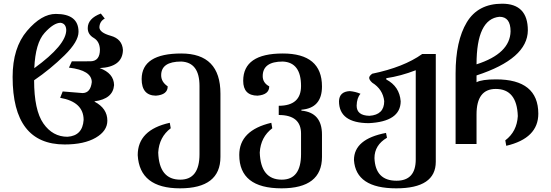

<svg xmlns="http://www.w3.org/2000/svg" viewBox="-20 -778 3004 1047"><path d="M332.5 9.8Q48.8 9.8 48.8 -358.4Q48.8 -517.6 127.7 -609.9Q206.5 -702.1 284.2 -702.1Q408.2 -702.1 408.2 -604.5Q408.2 -551.3 331.8 -476.3Q255.4 -401.4 166 -340.3Q166 -177.2 216.6 -104.7Q267.1 -32.2 348.1 -32.2Q430.2 -37.6 436 -124Q436 -222.2 308.1 -244.6L321.8 -279.3L430.2 -270.5Q473.6 -271 480.5 -330.1Q480.5 -394.5 356 -409.2L371.6 -443.4L475.1 -443.8Q524.9 -445.8 524.9 -507.8Q523.4 -552.2 491 -571.3Q458.5 -590.3 458.5 -624.5Q458.5 -677.2 529.8 -704.1L551.3 -676.8Q523.9 -662.1 522 -629.9Q522 -600.1 584.2 -582.8Q646.5 -565.4 650.4 -505.4Q648.4 -412.6 523.4 -406.7Q600.6 -378.9 602.1 -314Q596.2 -238.8 496.1 -225.6L495.6 -223.6Q565.4 -187 565.4 -120.1Q565.4 -64 502.2 -27.1Q439 9.8 332.5 9.8ZM167 -406.2Q341.3 -532.7 341.3 -614.7Q339.8 -649.4 310.5 -653.8Q272.9 -653.8 222.9 -598.4Q172.9 -543 167 -406.2Z M961.4 249Q741.2 249 731 67.9Q731 -69.8 905.8 -108.4L911.1 -78.6Q847.7 -30.8 842.8 53.7Q847.7 201.7 962.9 201.7Q1067.9 201.7 1067.9 62.5V-309.1Q1067.9 -438 968.3 -442.4Q858.9 -442.4 858.9 -367.7Q858.9 -331.1 894.5 -307.1Q894.5 -261.2 830.1 -256.3Q752.4 -257.3 752.4 -347.2Q753.4 -486.3 968.3 -486.3Q1182.1 -486.3 1182.1 -267.6V77.6Q1182.1 249 961.4 249Z M1515.1 249Q1284.7 249 1284.7 66.9Q1284.7 -67.4 1459.5 -108.4L1464.8 -78.6Q1401.4 -30.8 1396.5 53.7Q1401.4 201.7 1516.6 201.7Q1621.6 201.7 1621.6 62.5V-49.3Q1621.6 -150.9 1500 -150.9V-201.2Q1621.6 -201.2 1621.6 -309.1Q1621.6 -438 1522 -442.4Q1412.6 -442.4 1412.6 -362.8Q1412.6 -326.2 1448.2 -307.1Q1448.2 -261.2 1383.8 -256.3Q1306.2 -257.3 1306.2 -337.4Q1306.2 -486.3 1522 -486.3Q1735.8 -486.3 1735.8 -306.6Q1735.8 -188.5 1623.5 -179.7V-174.8Q1735.8 -164.6 1735.8 -43.9V77.6Q1735.8 249 1515.1 249Z M2140.6 249Q1920.4 249 1910.2 94.7Q1910.2 -20 2085 -53.2L2090.3 -26.9Q2022 13.2 2022 84Q2026.9 207.5 2142.1 207.5Q2247.1 207.5 2247.1 91.3V-395Q2165.5 -363.3 2086.4 -351.6V-344.7Q2158.7 -306.6 2165 -225.6Q2164.1 -114.7 1990.7 -106.4Q1828.6 -107.4 1828.6 -226.1Q1830.1 -278.3 1887.2 -281.2Q1918.9 -278.3 1945.8 -266.6Q1925.8 -244.1 1924.8 -201.7Q1924.8 -147.9 1994.6 -146.5Q2075.2 -151.9 2075.2 -226.6Q2067.9 -291 2009.8 -327.1Q1993.2 -342.3 1993.2 -353.5Q1993.2 -363.8 2009.8 -376Q2181.6 -411.6 2282.2 -483.4H2356.4V104Q2356.4 249 2140.6 249Z M2578.6 -427.2Q2761.2 -485.8 2764.2 -606.9Q2764.2 -686.5 2703.6 -686.5Q2578.6 -674.8 2578.6 -427.2ZM2740.7 17.1 2735.4 -12.7Q2798.8 -60.5 2803.7 -145Q2798.8 -293 2683.6 -293Q2578.6 -293 2578.6 -154.3V7.3H2464.4V-377.9Q2464.4 -554.7 2525.4 -656.2Q2586.4 -757.8 2718.3 -757.8Q2858.4 -757.8 2858.4 -612.3Q2856.9 -457.5 2578.6 -366.7V-329.6Q2607.4 -345.2 2685.1 -345.2Q2915 -345.2 2915.5 -158.2Q2915.5 -23.9 2740.7 17.1Z"/></svg>

Font: Kelvinch
Style: Bold
Weight: 700
Designer: Paul James Miller
Foundry: High-Logic / Made with FontCreator
Version: Version 3.501;March 28, 2021;FontCreator 13.0.0.2683 64-bit